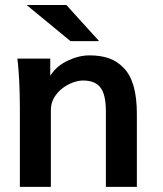

<svg xmlns="http://www.w3.org/2000/svg" viewBox="-20 -730 638 750"><path d="M57.6 0V-310.1Q57.6 -336.9 56.9 -361.8Q56.2 -386.7 55.2 -410.6Q54.2 -434.6 52.7 -451.7Q51.3 -468.8 50.3 -479.5L47.9 -501H176.3V-434.1Q202.1 -473.6 245.1 -493.2Q288.1 -513.7 329.1 -513.7Q373 -513.7 405.5 -502.4Q438 -491.2 462.9 -464.8Q488.3 -439.5 501.5 -394.8Q514.6 -350.1 514.6 -285.6V0H393.6V-293.9Q393.6 -360.8 372.6 -387.7Q352.1 -415.5 304.2 -415.5Q287.1 -415.5 265.6 -408Q244.1 -400.4 224.6 -385.7Q205.1 -371.1 191.9 -349.4Q178.7 -327.6 178.7 -299.8V0ZM255.4 -569.3 84 -710.4H239.3L367.2 -569.3Z"/></svg>

Font: Ride
Style: Bold
Weight: 700
Version: Version 3.000